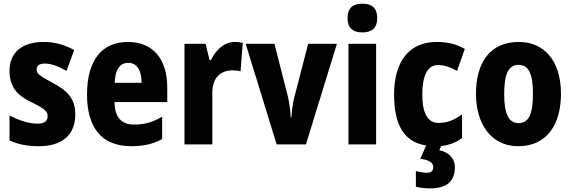

<svg xmlns="http://www.w3.org/2000/svg" viewBox="-20 -788 3119 1048"><path d="M391 -165C391 -255 340 -298 267 -336C190 -377 180 -387 180 -409C180 -430 195 -441 224 -441C266 -441 303 -423 343 -401L385 -515C329 -545 278 -559 219 -559C102 -559 32 -503 32 -402C32 -318 69 -270 148 -232C233 -191 240 -176 240 -153C240 -127 222 -113 184 -113C135 -113 78 -133 32 -158V-21C83 1 131 10 191 10C319 10 391 -50 391 -165Z M678 -559C536 -559 455 -459 455 -272C455 -89 537 10 696 10C764 10 817 -2 865 -29V-151C812 -120 767 -108 712 -108C642 -108 606 -149 605 -231H893V-310C893 -467 814 -559 678 -559ZM680 -445C727 -445 753 -405 753 -336H606C609 -415 639 -445 680 -445Z M1261 -559C1201 -559 1155 -511 1132 -460H1124L1102 -549H987V0H1139V-278C1138 -363 1182 -404 1251 -404C1266 -404 1283 -402 1293 -399L1305 -554C1289 -558 1274 -559 1261 -559Z M1490 0H1650L1819 -549H1662L1587 -259C1577 -217 1572 -181 1571 -147H1567C1565 -186 1560 -223 1551 -263L1478 -549H1321Z M1958 -768C1906 -768 1877 -744 1877 -689C1877 -635 1907 -611 1958 -611C2009 -611 2039 -635 2039 -689C2039 -743 2011 -768 1958 -768ZM2033 -549H1882V0H2033Z M2463 124C2463 77 2429 42 2378 32L2388 9C2432 4 2468 -9 2502 -35V-164C2461 -133 2421 -117 2373 -117C2316 -117 2285 -168 2285 -272C2285 -377 2315 -433 2370 -433C2405 -433 2437 -422 2475 -401L2517 -521C2476 -545 2429 -559 2363 -559C2209 -559 2131 -447 2131 -272C2131 -101 2189 -12 2306 6L2274 79C2323 84 2345 101 2345 125C2345 146 2331 155 2311 155C2294 155 2271 151 2250 146V231C2272 237 2297 240 2328 240C2424 240 2463 197 2463 124Z M3042 -276C3042 -458 2949 -559 2812 -559C2653 -559 2578 -444 2578 -276C2578 -115 2658 10 2809 10C2972 10 3042 -118 3042 -276ZM2732 -275C2732 -383 2755 -434 2810 -434C2867 -434 2889 -383 2889 -276C2889 -168 2867 -116 2811 -116C2755 -116 2732 -169 2732 -275Z"/></svg>

Font: Noto Sans Gujarati Condensed ExtraBold
Style: Regular
Weight: 800
Width: 3
Designer: Jelle Bosma - Monotype Design Team, Universal Thirst
Foundry: Monotype Imaging Inc.
Version: Version 2.106